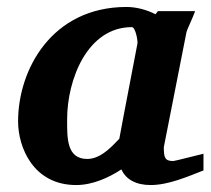

<svg xmlns="http://www.w3.org/2000/svg" viewBox="-20 -520 607 552"><path d="M565 -30V-78C555 -76 483 -57 478 -57C454 -57 451 -67 451 -97L516 -427C518 -436 534 -468 541 -488H434L427 -479C404 -491 373 -500 344 -500C129 -500 32 -320 32 -171C32 -96 76 12 199 12C247 12 294 -10 329 -33C342 -4 371 12 413 12C464 12 519 -12 565 -30ZM375 -394C328 -149 338 -201 323 -121C309 -108 274 -63 231 -63C171 -63 173 -124 173 -177C173 -291 231 -442 359 -442C370 -442 377 -400 375 -394Z"/></svg>

Font: Veleka
Style: Bold Italic
Weight: 700
Italic angle: -12°
Designer: Stefan Peev, Context Ltd, 2016; SIL International, 1997-2014.
Foundry: Stefan Peev, Context Ltd, 2016
Version: Version 5.000